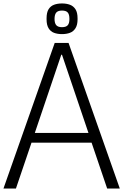

<svg xmlns="http://www.w3.org/2000/svg" viewBox="-24 -1089 712 1109"><path d="M-4 0 292 -841H372L668 0H595L505 -265H158L68 0ZM177 -321H487L334 -773H330ZM334 -892Q308 -892 288 -899.5Q268 -907 256.5 -926Q245 -945 245 -977V-983Q245 -1017 256.5 -1035.5Q268 -1054 288 -1061.5Q308 -1069 334 -1069Q360 -1069 380 -1061.5Q400 -1054 412 -1035.5Q424 -1017 424 -983V-977Q424 -945 412 -926Q400 -907 380 -899.5Q360 -892 334 -892ZM334 -932Q357 -932 367 -943Q377 -954 377 -979V-980Q377 -1006 367 -1017Q357 -1028 334 -1028Q311 -1028 301 -1016.5Q291 -1005 291 -979V-980Q291 -955 301 -943.5Q311 -932 334 -932Z"/></svg>

Font: Matangi
Style: Regular
Weight: 400
Designer: Prashant Pant
Foundry: The Graphic Ant
Version: Version 3.002